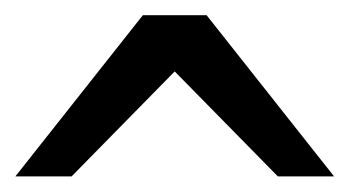

<svg xmlns="http://www.w3.org/2000/svg" viewBox="-20 -801 455 250"><path d="M0 -571.3 166 -781.2H249L415 -571.3H341.8L207.5 -708L73.2 -571.3Z"/></svg>

Font: Andika Am
Style: Regular
Weight: 400
Designer: Victor Gaultney, Annie Olsen, Julie Remington, Don Collingsworth, Eric Hays, Becca Hirsbrunner
Foundry: SIL International
Version: Version 5.000